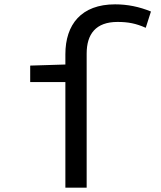

<svg xmlns="http://www.w3.org/2000/svg" viewBox="-20 -864 740 884"><path d="M510 -844C354 -844 281 -751 281 -614V-567L119 -562V-486H281V0H379V-617C379 -707 421 -763 521 -763C570 -763 606 -756 651 -736L675 -811C621 -833 567 -844 510 -844Z"/></svg>

Font: Kawkab Mono Light
Style: Bold
Weight: 400
Monospace: yes
Designer: Abdullah Arif
Foundry: Abdullah Arif
Version: Version 1.000;PS 000.500;hotconv 1.0.88;makeotf.lib2.5.64775